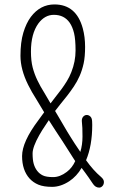

<svg xmlns="http://www.w3.org/2000/svg" viewBox="-20 -834 546 866"><path d="M281.2 -58.6Q305.7 -77.1 319.3 -107.4Q315.4 -113.3 311 -120.1Q301.8 -134.8 292.5 -149.2Q283.2 -163.6 275.1 -176.5Q267.1 -189.5 261.2 -198.2Q255.4 -207 246.8 -220Q238.3 -232.9 229 -247.1Q212.4 -272 200.2 -292Q192.4 -280.3 184.1 -267.6Q169.9 -247.1 157.2 -224.6Q127 -170.9 127 -141.8Q127 -112.8 132.1 -95Q137.2 -77.1 147.5 -63.7Q157.7 -50.3 173.3 -42.7Q189 -35.2 219.7 -35.2Q250.5 -35.2 281.2 -58.6ZM119.6 -601.6Q119.6 -559.6 127.4 -529.5Q135.3 -499.5 148.7 -471.7Q162.1 -443.8 179.7 -416Q193.4 -393.6 208 -367.7Q217.8 -381.3 228.5 -394.5Q242.7 -412.1 256.1 -430.2Q269.5 -448.2 281.2 -467.3Q293 -486.3 301.8 -508.8Q320.8 -556.6 320.8 -606.4Q320.8 -656.2 314 -684.6Q307.1 -712.9 294.4 -731.4Q269.5 -767.1 223.1 -767.1Q182.1 -767.1 153.3 -728.5Q119.6 -682.1 119.6 -601.6ZM395.5 -286.1 396 -270.5Q396 -177.2 368.2 -111.3Q400.4 -65.9 435.5 -36.1Q448.7 -24.9 448.7 -13.4Q448.7 -2 442.1 5.1Q435.5 12.2 427.2 12.2Q409.7 12.2 397.9 -6.8Q378.4 -36.1 363.8 -55.7Q354 -68.8 348.1 -76.7Q326.2 -39.1 292.5 -16.6Q253.4 8.8 215.1 8.8Q176.8 8.8 153.3 -1Q129.9 -10.7 113.3 -28.8Q79.6 -66.4 79.6 -129.9Q79.6 -194.3 153.3 -292Q167.5 -310.5 179.2 -327.6Q160.6 -358.9 143.6 -386.7Q122.6 -419.4 106.9 -451.2Q72.3 -521 72.3 -582.3Q72.3 -643.6 85.2 -686.5Q98.1 -729.5 119.1 -757.8Q161.6 -814 225.6 -814Q324.2 -814 353.5 -705.6Q363.8 -667.5 363.8 -622.6Q363.8 -577.6 357.2 -547.6Q350.6 -517.6 339.4 -491.9Q328.1 -466.3 313.2 -444.1Q298.3 -421.9 282.5 -401.6Q266.6 -381.3 250.5 -361.8Q238.8 -347.7 228.5 -333.5Q241.7 -310.5 251 -295.4Q262.2 -276.4 270 -262.9Q277.8 -249.5 283.9 -239.3Q290 -229 299.1 -214.8Q308.1 -200.7 317.4 -186Q331.1 -165 342.3 -148.9Q352.1 -180.7 352.1 -218.3Q352.1 -263.7 349.6 -281Q347.2 -298.3 354.5 -306.9Q361.8 -315.4 371.1 -315.4Q380.4 -315.4 387.7 -308.3Q395 -301.3 395.5 -286.1Z"/></svg>

Font: Pompiere
Style: Regular
Weight: 400
Designer: Karolina Lach
Foundry: Sorkin Type Co.
Version: Version 1.002